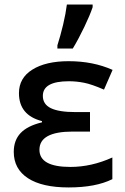

<svg xmlns="http://www.w3.org/2000/svg" viewBox="-20 -821 555 851"><path d="M314.9 -324.2H378.9V-237.8H301.8Q154.8 -237.8 154.8 -157.2Q154.8 -81.1 292 -81.1Q385.7 -81.1 478 -123V-26.9Q404.3 9.8 284.2 9.8Q166.5 9.8 103.8 -31.2Q41 -72.3 41 -147.9Q41 -199.2 71.3 -231.2Q101.6 -263.2 166 -278.8V-284.2Q64 -310.5 64 -408.2Q64 -475.1 123 -512.2Q182.6 -549.8 284.2 -549.8Q392.6 -549.8 479 -511.2L440.9 -423.8Q385.7 -447.8 353 -454.1Q318.8 -460.9 285.2 -460.9Q169.9 -460.9 169.9 -396Q169.9 -358.9 205.3 -341.6Q240.7 -324.2 314.9 -324.2ZM234.4 -606V-620.1Q247.1 -659.2 259.8 -711.9Q271.5 -761.7 276.4 -800.8H390.6V-789.1Q378.4 -752.9 354 -702.1Q328.6 -648.9 302.7 -606Z"/></svg>

Font: Open Sans
Style: SemiBold
Weight: 600
Foundry: Ascender Corporation
Version: Version 1.10